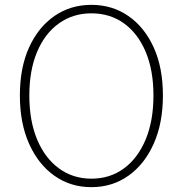

<svg xmlns="http://www.w3.org/2000/svg" viewBox="-20 -759 754 792"><path d="M357 13Q271 13 204.5 -34Q138 -81 100 -166Q62 -251 62 -365Q62 -480 100 -563.5Q138 -647 204.5 -693Q271 -739 357 -739Q443 -739 509.5 -693Q576 -647 614 -563.5Q652 -480 652 -365Q652 -251 614 -166Q576 -81 509.5 -34Q443 13 357 13ZM357 -22Q434 -22 491.5 -64.5Q549 -107 581 -184Q613 -261 613 -365Q613 -469 581 -545Q549 -621 491.5 -662.5Q434 -704 357 -704Q281 -704 223 -662.5Q165 -621 133 -545Q101 -469 101 -365Q101 -261 133 -184Q165 -107 223 -64.5Q281 -22 357 -22Z"/></svg>

Font: Noto Sans SC Thin
Style: Regular
Weight: 100
Designer: Ryoko NISHIZUKA 西塚涼子 (kana, bopomofo & ideographs); Paul D. Hunt (Latin, Greek & Cyrillic); Sandoll Communications 산돌커뮤니
Foundry: Adobe
Version: Version 2.004-H2;hotconv 1.0.118;makeotfexe 2.5.65603